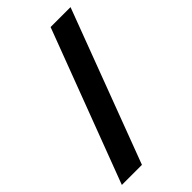

<svg xmlns="http://www.w3.org/2000/svg" viewBox="-226 -790 865 865"><g transform="rotate(-45 207.0 -357.0)"><path d="M409 -722 134 8H6L282 -722Z"/></g></svg>

Font: Noto Sans ExtraCondensed ExtraBold
Style: Regular
Weight: 800
Width: 2
Designer: Monotype Design Team
Foundry: Monotype Imaging Inc.
Version: Version 2.013; ttfautohint (v1.8.4.7-5d5b)